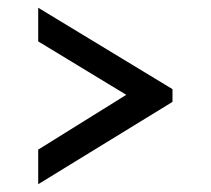

<svg xmlns="http://www.w3.org/2000/svg" viewBox="-20 -516 541 493"><path d="M78.1 -131.8 304.2 -272.5 78.1 -409.7V-496.1L422.9 -287.1V-254.4L78.1 -43Z"/></svg>

Font: Stoke
Style: Regular
Weight: 400
Designer: Nicole Fally
Foundry: Nicole Fally
Version: Version 1.002